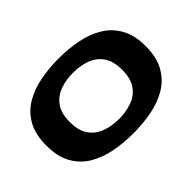

<svg xmlns="http://www.w3.org/2000/svg" viewBox="-130 -1002 1305 1305"><g transform="rotate(-45 522.5 -350.0)"><path d="M45 -350Q45 -455 83.5 -525Q122 -595 189 -635.5Q256 -676 342 -693Q428 -710 523 -710Q617 -710 703 -693Q789 -676 856 -635.5Q923 -595 962 -525Q1001 -455 1001 -350Q1001 -245 962 -175Q923 -105 856 -64.5Q789 -24 703 -7Q617 10 523 10Q428 10 342 -7Q256 -24 189 -64.5Q122 -105 83.5 -175Q45 -245 45 -350ZM271 -350Q271 -265 306.5 -216.5Q342 -168 399.5 -148Q457 -128 523 -128Q589 -128 646.5 -148Q704 -168 739 -216.5Q774 -265 774 -350Q774 -435 739 -483.5Q704 -532 646.5 -552Q589 -572 523 -572Q457 -572 399.5 -552Q342 -532 306.5 -483.5Q271 -435 271 -350Z"/></g></svg>

Font: Georama ExtraExtended
Style: Bold
Weight: 700
Width: 8
Designer: Jean-Baptiste Levee
Foundry: Production Type
Version: Version 1.000